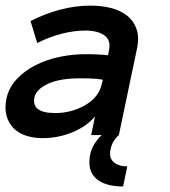

<svg xmlns="http://www.w3.org/2000/svg" viewBox="-46 -486 612 691"><path d="M282.2 0 295.9 -66.9Q264.2 -29.8 213.1 -9.3Q162.1 11.2 107.9 11.2Q75.2 11.2 47.6 2.2Q20 -6.8 2.4 -24.9Q-15.1 -43 -22.5 -69.6Q-29.8 -96.2 -22.9 -130.9Q-14.2 -170.9 13.9 -200.9Q42 -231 81.1 -251Q120.1 -271 167 -281Q213.9 -291 261.2 -291Q287.1 -291 305.7 -290Q324.2 -289.1 342.8 -287.1L346.2 -305.2Q354 -340.8 330.1 -358.4Q306.2 -376 261.2 -376Q220.2 -376 175.5 -364.5Q130.9 -353 87.9 -331.1L64 -410.2Q113.8 -436 168.9 -450.9Q224.1 -465.8 280.8 -465.8Q317.9 -465.8 352.1 -457.5Q386.2 -449.2 410.6 -430.2Q435.1 -411.1 445.6 -380.6Q456.1 -350.1 445.8 -305.2L381.8 0Q357.9 21 352.1 50.8Q345.2 82 363 97.4Q380.9 112.8 412.1 112.8L397 185.1Q331.1 185.1 299.1 156Q267.1 127 278.8 68.8Q283.2 48.8 294.2 31.5Q305.2 14.2 319.8 0ZM152.8 -79.1Q183.1 -79.1 210.4 -86.7Q237.8 -94.2 261 -107.7Q284.2 -121.1 299.6 -140.1Q314.9 -159.2 319.8 -182.1L324.2 -199.2Q300.8 -203.1 279.8 -203.6Q258.8 -204.1 243.2 -204.1Q168.9 -204.1 127 -184.6Q85 -165 78.1 -136.2Q65.9 -79.1 152.8 -79.1Z"/></svg>

Font: Anonymous Pro
Style: Bold Italic
Weight: 700
Italic angle: -12°
Monospace: yes
Designer: Mark Simonson
Version: Version 1.003